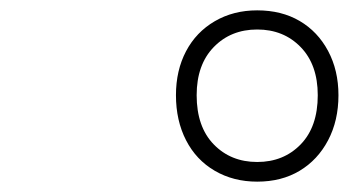

<svg xmlns="http://www.w3.org/2000/svg" viewBox="-20 -1150 674 371"><path d="M477 -799Q431 -799 395 -820Q359 -841 339.5 -879Q320 -917 320 -966Q320 -1014 339.5 -1051Q359 -1088 395 -1109Q431 -1130 477 -1130Q524 -1130 559 -1109.5Q594 -1089 614 -1051.5Q634 -1014 634 -966Q634 -917 614 -879Q594 -841 559 -820Q524 -799 477 -799ZM477 -837Q528 -837 561 -871Q594 -905 594 -966Q594 -1025 561 -1059Q528 -1093 477 -1093Q426 -1093 393 -1059Q360 -1025 360 -966Q360 -905 393 -871Q426 -837 477 -837Z"/></svg>

Font: Playwrite CU Thin
Style: Regular
Weight: 250
Designer: Veronika Burian, José Scaglione
Foundry: TypeTogether
Version: Version 1.002